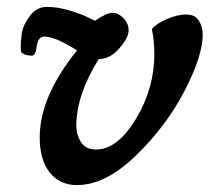

<svg xmlns="http://www.w3.org/2000/svg" viewBox="-20 -527 607 556"><path d="M420 -443Q433 -459 463.5 -472Q494 -485 519.5 -485Q545 -485 556 -467Q567 -449 567 -427Q567 -365 514 -263Q461 -161 373 -76Q285 9 203 9Q153 9 124 -27.5Q95 -64 95 -129Q95 -247 203 -381Q140 -421 109 -421Q90 -421 86.5 -393.5Q83 -366 73 -366Q58 -366 50 -370Q42 -374 41 -377Q40 -380 40 -394.5Q40 -409 43.5 -432Q47 -455 66.5 -481Q86 -507 116 -507Q146 -507 180 -497Q214 -487 234 -477L255 -467Q289 -490 305.5 -490Q322 -490 337 -475Q352 -460 352.5 -439.5Q353 -419 326 -387.5Q299 -356 266 -356Q201 -252 201 -162Q201 -137 214.5 -115.5Q228 -94 258 -94Q320 -94 373.5 -182.5Q427 -271 427 -371Q427 -406 420 -443Z"/></svg>

Font: Clara
Style: Regular
Weight: 400
Designer: Proyecto DEMO
Foundry: Proyecto DEMO
Version: Version 1.002